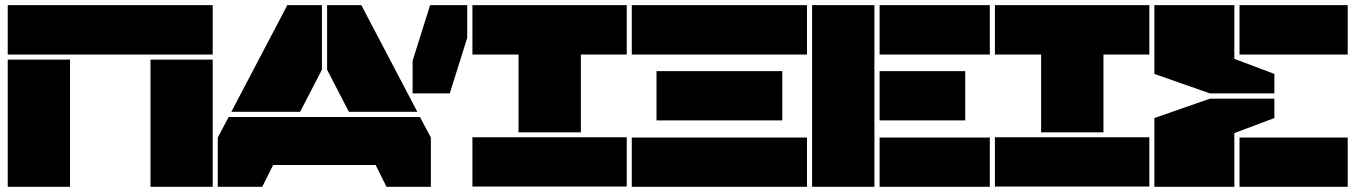

<svg xmlns="http://www.w3.org/2000/svg" viewBox="-20 -720 5224 740"><path d="M9.8 -509.8V-700.2H799.8V-509.8ZM9.8 0V-490.2H250V0ZM560.1 0V-490.2H799.8V0Z M1220.7 -700.2V-451.2L1136.7 -289.1H871.6L1087.4 -700.2ZM819.3 0V-189.9L861.3 -269H1598.6L1640.6 -189.9V0H1469.7L1427.7 -84H1032.7L990.7 0ZM1240.7 -451.2V-700.2H1372.6L1588.4 -289.1H1324.7Z M1780.8 -700.2V-574.2L1713.4 -359.9H1570.3V-485.8L1637.7 -700.2ZM1800.8 -1V-190.9H2395.5V-1ZM1800.8 -509.8V-700.2H2395.5V-509.8H2218.8V-210H1978.5V-509.8Z M3090.3 -509.8H2415V-700.2H3090.3ZM2415 0V-189.9H3090.3V0ZM2510.3 -255.9V-445.8H2995.1V-255.9Z M3109.9 0V-700.2H3350.1V0ZM3370.1 0V-189.9H3794.9V0ZM3370.1 -255.9V-445.8H3700.2V-255.9ZM3370.1 -509.8V-700.2H3794.9V-509.8Z M4409.7 -700.2V-509.8H4232.9V-210H3992.7V-509.8H3814.5V-700.2ZM3814.5 -1V-190.9H4409.7V-1Z M4643.6 -359.9 4429.2 -435.1V-700.2H4737.3V-493.2L4891.6 -435.1V-359.9ZM4429.2 0V-265.1L4643.6 -339.8H4891.6V-265.1L4737.3 -207V0ZM4757.3 0V-189.9H5174.3V0ZM4757.3 -509.8V-700.2H5174.3V-509.8Z"/></svg>

Font: Nastup Basic
Style: Regular
Weight: 400
Designer: Maksym Kobuzan
Foundry: Zakznak
Version: Version 1.020;FEAKit 1.0